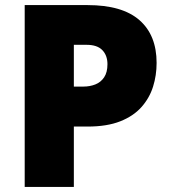

<svg xmlns="http://www.w3.org/2000/svg" viewBox="-20 -734 672 754"><path d="M324 -714Q460 -714 527.5 -655Q595 -596 595 -487Q595 -438 581 -393.5Q567 -349 535.5 -313.5Q504 -278 452 -257.5Q400 -237 324 -237H270V0H77V-714ZM320 -558H270V-394H308Q333 -394 354.5 -402.5Q376 -411 389 -430.5Q402 -450 402 -482Q402 -516 382 -537Q362 -558 320 -558Z"/></svg>

Font: Noto Sans Hebrew Thin Black
Style: Regular
Weight: 900
Version: Version 3.001